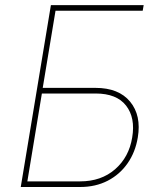

<svg xmlns="http://www.w3.org/2000/svg" viewBox="-20 -748 656 768"><path d="M63 0 183.6 -727.5H554.7L550.8 -705.1H202.1L150.9 -396.5H361.8Q455.1 -396.5 500.5 -341.3Q545.9 -286.1 531.2 -198.2Q521.5 -139.6 490.5 -95Q459.5 -50.3 410.9 -25.1Q362.3 0 300.3 0ZM89.4 -22.5H300.3Q384.8 -22.5 440.4 -71Q496.1 -119.6 508.8 -198.2Q522 -276.9 484.4 -325.4Q446.8 -374 362.3 -374H147.5Z"/></svg>

Font: Inter 17pt Thin
Style: Italic
Weight: 250
Italic angle: -9.3988°
Version: Version 4.001;git-66647c0bb